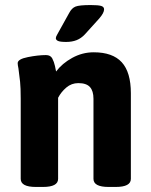

<svg xmlns="http://www.w3.org/2000/svg" viewBox="-20 -738 597 760"><path d="M62 -30V-347Q62 -391 59.5 -414.5Q57 -438 53 -467Q50 -481 50 -488Q50 -504 90.5 -512Q131 -520 162 -520Q180 -520 187 -506.5Q194 -493 197.5 -477Q201 -461 202 -455Q226 -487 266 -509Q306 -531 351 -531Q426 -531 462 -491.5Q498 -452 498 -369V-30Q498 2 438 2H410Q350 2 350 -30V-347Q350 -378 336 -393.5Q322 -409 290 -409Q263 -409 242.5 -391.5Q222 -374 210 -351V-30Q210 2 150 2H122Q62 2 62 -30ZM201 -587Q201 -592 206 -600.5Q211 -609 214 -615L254 -687Q264 -706 279 -712Q294 -718 339 -718Q369 -718 380.5 -714.5Q392 -711 392 -701Q392 -687 373 -665L316 -602Q301 -586 283 -579Q265 -572 242 -572Q218 -572 209.5 -576Q201 -580 201 -587Z"/></svg>

Font: Asap-Bold
Style: Bold
Weight: 700
Designer: Pablo Cosgaya
Foundry: Omnibus-Type
Version: Version 2.000; ttfautohint (v1.8)